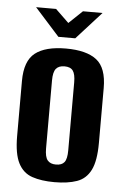

<svg xmlns="http://www.w3.org/2000/svg" viewBox="-50 -688 470 732"><g transform="rotate(5 185.5 -321.5)"><path d="M186 7.7Q135.9 7.7 100.7 -4.3Q65.5 -16.3 47.4 -51.6Q29.2 -86.9 29.2 -155.7V-365.9Q29.2 -442.7 68.3 -473.2Q107.5 -503.7 186 -503.7Q264.5 -503.7 303.3 -473.5Q342.1 -443.4 342.1 -365.9V-156.4Q342.1 -87.2 324.3 -51.9Q306.5 -16.6 271.6 -4.5Q236.8 7.7 186 7.7ZM186 -59.7Q208.3 -59.7 218.2 -72.3Q228.1 -84.8 228.1 -117.7V-377.9Q228.1 -409.2 218.5 -422.4Q209 -435.6 186 -435.6Q164.4 -435.6 153.8 -422.9Q143.2 -410.2 143.2 -377.9V-117.7Q143.2 -85.1 153.8 -72.4Q164.4 -59.7 186 -59.7ZM152.9 -545.6 58.4 -650.8H134.9L186 -601.5L237.8 -650.8H312.7L217.5 -545.6Z"/></g></svg>

Font: Alumni Sans Thin
Style: Regular
Weight: 100
Designer: Robert E. Leuschke
Foundry: Robert E. Leuschke
Version: Version 1.018